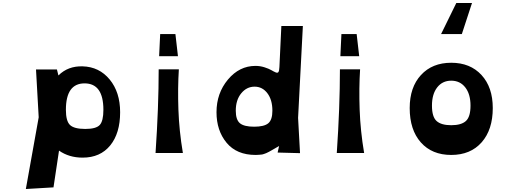

<svg xmlns="http://www.w3.org/2000/svg" viewBox="-20 -1024 3471 1285"><path d="M375 -16 338 230 153 241 239 -239 221 -559H361L371 -519Q435 -583 533 -580Q644 -577 714 -492Q784 -407 784 -273Q784 -132 717.5 -50.5Q651 31 533 31Q442 31 375 -16ZM672 -289Q672 -466 546 -466Q421 -466 421 -289Q421 -214 448.5 -187.5Q476 -161 551 -161Q623 -161 647.5 -187.5Q672 -214 672 -289Z M1045 -648 1052 -796H1154L1171 -648ZM1021 0Q1042 -308 1042 -560H1177Q1169 -435 1174 -291.5Q1179 -148 1204 0Z M1691 13Q1564 13 1496.5 -68.5Q1429 -150 1429 -273Q1429 -400 1505.5 -491.5Q1582 -583 1690 -583Q1721 -583 1750.5 -573.5Q1780 -564 1796 -554.5Q1812 -545 1825 -539.5Q1838 -534 1843.5 -542Q1849 -550 1850 -575L1863 -850H2007L1975 -235L1988 1L1838 -3L1848 -47Q1838 -41 1820.5 -31Q1803 -21 1797 -17.5Q1791 -14 1779 -7.5Q1767 -1 1761.5 1Q1756 3 1746.5 6.5Q1737 10 1729.5 10.5Q1722 11 1712.5 12Q1703 13 1691 13ZM1803 -283Q1803 -356 1769.5 -400Q1736 -444 1684 -444Q1631 -444 1594.5 -399.5Q1558 -355 1558 -283Q1558 -222 1586 -199Q1614 -176 1681 -176Q1748 -176 1775.5 -199Q1803 -222 1803 -283Z M2258 -648 2265 -796H2367L2384 -648ZM2234 0Q2255 -308 2255 -560H2390Q2382 -435 2387 -291.5Q2392 -148 2417 0Z M3034 -1004H3139L3071 -796H2932ZM2722 -301Q2722 -440 2797.5 -522Q2873 -604 3000 -604Q3127 -604 3202.5 -522Q3278 -440 3278 -301Q3278 -156 3203.5 -71.5Q3129 13 3000 13Q2871 13 2796.5 -71Q2722 -155 2722 -301ZM3129 -317Q3129 -394 3094 -439Q3059 -484 3000 -484Q2941 -484 2906 -439Q2871 -394 2871 -317Q2871 -242 2902 -214Q2933 -186 3000 -186Q3067 -186 3098 -214Q3129 -242 3129 -317Z"/></svg>

Font: OpenDyslexic
Style: Bold
Weight: 800
Designer: Abbie Gonzalez
Version: Version 0.920;hotconv 1.0.109;makeotfexe 2.5.65596